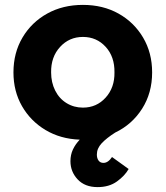

<svg xmlns="http://www.w3.org/2000/svg" viewBox="-20 -561 677 785"><path d="M379 204Q327 204 297.5 172.5Q268 141 268 98Q268 72 278 50.5Q288 29 306 10Q227 7 166 -29.5Q105 -66 70 -127Q35 -188 35 -265Q35 -345 72 -407.5Q109 -470 173 -505.5Q237 -541 319 -541Q401 -541 464.5 -505.5Q528 -470 565 -407.5Q602 -345 602 -265Q602 -181 561 -116.5Q520 -52 451 -19Q415 4 395.5 25Q376 46 376 71Q376 86 383 95.5Q390 105 403 105Q422 105 438 81L506 130Q490 158 458 181Q426 204 379 204ZM319 -121Q375 -121 412 -162Q449 -203 448 -265Q449 -329 412 -369.5Q375 -410 319 -410Q263 -410 225.5 -369Q188 -328 189 -265Q189 -224 205.5 -191Q222 -158 252 -139.5Q282 -121 319 -121Z"/></svg>

Font: Readex Pro bold
Style: Bold
Weight: 700
Designer: Bonnie Shaver-Troup, Thomas Jockin
Foundry: Lexend
Version: Version 1.200; ttfautohint (v1.8.3)